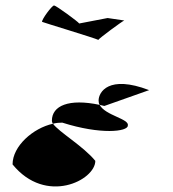

<svg xmlns="http://www.w3.org/2000/svg" viewBox="-20 -826 632 703"><path d="M26 -224C148 -74 329 -166 329 -237C285 -291 195 -343 174 -373C101 -357 26 -291 26 -224ZM134 -746C134 -745 329 -686 340 -680C343 -686 427 -748 435 -751L374 -760L270 -740C267 -746 185 -806 178 -806C170 -806 132 -754 134 -746ZM170 -384C170 -381 171 -377 174 -373C185 -376 197 -377 208 -377C349 -332 448 -344 448 -366C455 -391 365 -403 345 -442C232 -466 170 -439 170 -384ZM340 -680C341 -680 340 -680 340 -680ZM341 -458C341 -452 342 -447 345 -442C351 -441 356 -439 362 -438L526 -496C377 -553 341 -488 341 -458ZM435 -751H436Z"/></svg>

Font: Ampere
Style: SC
Weight: 400
Version: Version 1